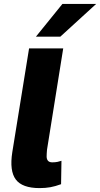

<svg xmlns="http://www.w3.org/2000/svg" viewBox="-20 -953 513 984"><path d="M183 11Q94 11 61 -33Q28 -77 43 -173L129 -705H304L221 -186Q219 -165 219 -151Q219 -137 226 -129Q233 -121 248 -121Q263 -121 275 -123.5Q287 -126 295 -129L293 -9Q263 2 238 6.5Q213 11 183 11ZM164 -765 300 -933H473L289 -765Z"/></svg>

Font: Nunito Sans 7pt Condensed Black
Style: Italic
Weight: 900
Width: 3
Italic angle: -9°
Designer: Vernon Adams
Foundry: Vernon Adams
Version: Version 3.101;gftools[0.9.27]